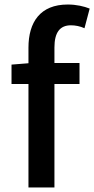

<svg xmlns="http://www.w3.org/2000/svg" viewBox="-20 -830 417 850"><path d="M31 -458H106V0H221V-458H332V-551H221V-620C221 -686 245 -718 294 -718C313 -718 335 -714 354 -705L377 -792C352 -802 318 -810 280 -810C158 -810 106 -732 106 -619V-550L31 -544Z"/></svg>

Font: Noto Sans CJK TC Medium
Style: Regular
Weight: 500
Designer: Ryoko NISHIZUKA 西塚涼子 (kana, bopomofo & ideographs); Paul D. Hunt (Latin, Greek & Cyrillic); Sandoll Communications 산돌커뮤니
Foundry: Adobe
Version: Version 2.004;hotconv 1.0.118;makeotfexe 2.5.65603